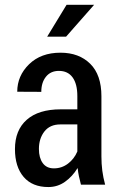

<svg xmlns="http://www.w3.org/2000/svg" viewBox="-20 -753 488 783"><path d="M310.1 0Q305.2 -18.1 301.8 -34.4Q298.3 -50.8 296.9 -66.4L295.9 -66.9Q275.4 -33.2 245.1 -11.7Q214.8 9.8 177.2 9.8Q111.8 9.8 76.4 -31.5Q41 -72.8 41 -145Q41 -222.2 89.1 -264.6Q137.2 -307.1 227.5 -307.1H295.4V-361.3Q295.4 -410.6 276.1 -437.3Q256.8 -463.9 220.2 -463.9Q186.5 -463.9 167.5 -440.2Q148.4 -416.5 148.4 -378.4L50.3 -378.9Q50.3 -443.8 98.6 -491Q147 -538.1 226.6 -538.1Q302.2 -538.1 347.9 -492.9Q393.6 -447.8 393.6 -360.4V-115.2Q393.6 -85 397.2 -56.9Q400.9 -28.8 408.7 0ZM199.7 -66.4Q231.9 -66.4 257.3 -85.7Q282.7 -105 295.4 -135.3V-245.6H226.1Q183.6 -245.6 161.1 -216.8Q138.7 -188 138.7 -145.5Q138.7 -109.4 154.3 -87.9Q169.9 -66.4 199.7 -66.4ZM251.5 -733.4H363.8L249.5 -603.5H172.4Z"/></svg>

Font: Franco
Style: Regular
Weight: 400
Designer: Google
Version: Version 1.200311; 2013